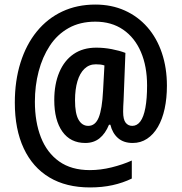

<svg xmlns="http://www.w3.org/2000/svg" viewBox="-20 -740 796 842"><path d="M712 -364Q712 -309 702 -263Q692 -217 672.5 -183.5Q653 -150 625 -131.5Q597 -113 562 -113Q522 -113 497.5 -134.5Q473 -156 464 -193H458Q442 -154 416.5 -133.5Q391 -113 354 -113Q289 -113 253.5 -163Q218 -213 218 -301Q218 -371 240 -423Q262 -475 303 -503Q344 -531 402 -531Q436 -531 470 -524.5Q504 -518 530 -508L522 -301Q521 -287 520.5 -273.5Q520 -260 520 -250Q520 -216 531 -202Q542 -188 560 -188Q581 -188 595.5 -207.5Q610 -227 617.5 -267Q625 -307 625 -365Q625 -449 598 -512Q571 -575 520 -610Q469 -645 398 -645Q331 -645 281 -617Q231 -589 198.5 -539.5Q166 -490 149.5 -427Q133 -364 133 -294Q133 -205 159.5 -137.5Q186 -70 239.5 -32Q293 6 374 6Q421 6 469.5 -6Q518 -18 558 -36V43Q519 62 473.5 72Q428 82 375 82Q270 82 196.5 38Q123 -6 84 -89.5Q45 -173 45 -290Q45 -386 70 -465.5Q95 -545 141.5 -602Q188 -659 253 -689.5Q318 -720 398 -720Q469 -720 527 -694Q585 -668 626.5 -620.5Q668 -573 690 -507.5Q712 -442 712 -364ZM309 -300Q309 -242 324.5 -215Q340 -188 367 -188Q398 -188 413 -225Q428 -262 432 -343L438 -453Q429 -456 420 -457Q411 -458 400 -458Q371 -458 350.5 -438.5Q330 -419 319.5 -383.5Q309 -348 309 -300Z"/></svg>

Font: Noto Sans Khmer Condensed SemiBold
Style: Regular
Weight: 600
Width: 3
Designer: Danh Hong and the Monotype Design Team
Foundry: Monotype Imaging Inc.
Version: Version 2.004